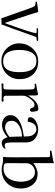

<svg xmlns="http://www.w3.org/2000/svg" viewBox="989 -1798 813 2832"><g transform="rotate(90 1396.0 -382.5)"><path d="M584 -528Q584 -516 570 -516Q567 -516 564 -516.5Q561 -517 558 -517Q546 -517 537 -513.5Q528 -510 523 -499Q517 -486 512.5 -472.5Q508 -459 503 -445Q493 -417 483 -389.5Q473 -362 463 -334Q434 -250 403.5 -166Q373 -82 341 2L250 4Q228 -63 204 -129.5Q180 -196 156 -263Q139 -312 122.5 -361Q106 -410 86 -458Q74 -487 58 -493.5Q42 -500 13 -500Q3 -500 3 -510Q3 -520 11 -521Q11 -521 30.5 -523.5Q50 -526 76.5 -530Q103 -534 123.5 -536.5Q144 -539 145 -539Q152 -539 155 -536Q158 -533 161 -527Q166 -517 168.5 -505.5Q171 -494 175 -483Q184 -455 192.5 -426Q201 -397 211 -368Q238 -286 265.5 -205Q293 -124 320 -43Q326 -59 339 -96Q352 -133 369 -181Q386 -229 403.5 -280.5Q421 -332 436 -378.5Q451 -425 460 -458.5Q469 -492 469 -503Q469 -514 460.5 -515.5Q452 -517 444 -517Q434 -517 424.5 -516.5Q415 -516 404 -516Q395 -516 395 -526Q395 -531 399 -533.5Q403 -536 407 -537Q412 -537 417 -537Q422 -537 426 -537H502Q520 -537 538 -538Q556 -539 574 -539Q584 -539 584 -528Z M1045 -264Q1045 -307 1038.5 -350.5Q1032 -394 1014.5 -431Q997 -468 964 -490.5Q931 -513 878 -513Q828 -513 796.5 -489Q765 -465 747.5 -427Q730 -389 723.5 -345Q717 -301 717 -262Q717 -219 723.5 -176Q730 -133 748 -98.5Q766 -64 799.5 -43Q833 -22 886 -22Q938 -22 969.5 -44Q1001 -66 1017.5 -102Q1034 -138 1039.5 -180.5Q1045 -223 1045 -264ZM1148 -261Q1148 -186 1112.5 -126Q1077 -66 1016.5 -31Q956 4 881 4Q808 4 749 -31.5Q690 -67 655 -126.5Q620 -186 620 -259Q620 -334 654 -397.5Q688 -461 747.5 -500Q807 -539 885 -539Q969 -539 1028 -503.5Q1087 -468 1117.5 -405.5Q1148 -343 1148 -261Z M1629 -445Q1629 -435 1621.5 -426.5Q1614 -418 1603 -418Q1588 -418 1581.5 -428Q1575 -438 1570.5 -451Q1566 -464 1557 -474Q1548 -484 1527 -484Q1523 -484 1519.5 -484Q1516 -484 1512 -483Q1495 -480 1475 -462Q1455 -444 1436.5 -419.5Q1418 -395 1406 -371Q1394 -347 1393 -331Q1392 -315 1392 -299.5Q1392 -284 1392 -269Q1392 -215 1392.5 -161Q1393 -107 1393 -54Q1393 -39 1405.5 -32.5Q1418 -26 1431 -26Q1441 -26 1451 -27Q1461 -28 1471 -28Q1476 -28 1478 -23.5Q1480 -19 1480 -15Q1480 1 1464 1Q1434 1 1404 -0.5Q1374 -2 1344 -2Q1313 -2 1281.5 0Q1250 2 1218 2Q1214 2 1212.5 -4Q1211 -10 1211 -14Q1211 -24 1219 -25Q1230 -27 1242 -26Q1254 -25 1264 -25Q1279 -25 1288.5 -31.5Q1298 -38 1299 -54Q1301 -86 1301.5 -119Q1302 -152 1302 -185V-282Q1301 -325 1301.5 -367.5Q1302 -410 1298 -452Q1297 -472 1287 -480.5Q1277 -489 1257 -489Q1249 -489 1240.5 -487.5Q1232 -486 1223 -486Q1215 -486 1215 -498Q1215 -505 1222 -508Q1232 -511 1243 -512.5Q1254 -514 1264 -515Q1291 -520 1318 -525Q1345 -530 1372 -537Q1381 -534 1385 -526Q1387 -522 1388 -504Q1389 -486 1389 -462.5Q1389 -439 1389 -418.5Q1389 -398 1389 -390Q1411 -425 1439 -460Q1467 -495 1503 -518Q1539 -541 1584 -541Q1608 -541 1615 -526Q1622 -511 1624 -491Q1626 -480 1627.5 -468Q1629 -456 1629 -445Z M2000 -117Q1996 -162 1995.5 -207.5Q1995 -253 1994 -299H1980Q1949 -299 1911.5 -289.5Q1874 -280 1840 -261Q1806 -242 1784.5 -213.5Q1763 -185 1763 -148Q1763 -100 1790 -75.5Q1817 -51 1863 -51Q1885 -51 1911 -61.5Q1937 -72 1961 -87Q1985 -102 2000 -117ZM2175 -53Q2175 -49 2174 -47Q2164 -25 2140.5 -13.5Q2117 -2 2094 -2Q2052 -2 2033.5 -26.5Q2015 -51 2004 -87Q1966 -52 1920 -28.5Q1874 -5 1821 -5Q1784 -5 1751.5 -19.5Q1719 -34 1699 -62Q1679 -90 1679 -130Q1679 -172 1700.5 -202.5Q1722 -233 1755.5 -254.5Q1789 -276 1827.5 -289.5Q1866 -303 1900 -310Q1923 -315 1947 -319Q1971 -323 1994 -327Q1994 -355 1991.5 -392Q1989 -429 1976 -453Q1963 -476 1941 -494Q1919 -512 1892 -512Q1846 -512 1820 -488Q1794 -464 1783 -420Q1782 -415 1781.5 -409.5Q1781 -404 1780 -399Q1779 -393 1772.5 -388.5Q1766 -384 1759 -384Q1740 -384 1724.5 -393Q1709 -402 1709 -423Q1709 -435 1713 -444Q1726 -475 1755 -495.5Q1784 -516 1819.5 -527Q1855 -538 1886 -538Q1940 -538 1984 -518Q2028 -498 2054.5 -459.5Q2081 -421 2081 -363Q2081 -298 2080.5 -232Q2080 -166 2084 -100Q2085 -78 2093 -61.5Q2101 -45 2126 -45Q2139 -45 2153.5 -51.5Q2168 -58 2172 -58Q2175 -58 2175 -53Z M2661 -282Q2661 -318 2654 -355Q2647 -392 2631 -422.5Q2615 -453 2586.5 -472Q2558 -491 2514 -491Q2495 -491 2468.5 -480.5Q2442 -470 2428 -456Q2409 -438 2399 -417Q2389 -396 2388 -369L2387 -201Q2387 -173 2387 -144.5Q2387 -116 2387 -87Q2387 -80 2388.5 -68.5Q2390 -57 2392 -52Q2400 -36 2423.5 -31.5Q2447 -27 2462 -27Q2516 -27 2554 -49Q2592 -71 2615.5 -108Q2639 -145 2650 -190.5Q2661 -236 2661 -282ZM2761 -281Q2761 -201 2725.5 -137Q2690 -73 2627.5 -36.5Q2565 0 2483 0Q2447 0 2411 -10Q2375 -20 2343 -20Q2336 -20 2328 -19Q2320 -18 2312 -18Q2295 -18 2295 -36Q2295 -42 2297 -50Q2299 -69 2299 -88Q2299 -107 2300 -126Q2300 -148 2300.5 -169.5Q2301 -191 2301 -213Q2301 -333 2299.5 -453Q2298 -573 2298 -693Q2298 -707 2289 -711Q2280 -715 2268 -715Q2255 -715 2241 -713.5Q2227 -712 2213 -712Q2209 -712 2204.5 -715.5Q2200 -719 2200 -724Q2200 -730 2206 -732.5Q2212 -735 2216 -736Q2251 -743 2286.5 -748Q2322 -753 2356 -762Q2362 -764 2368.5 -766.5Q2375 -769 2381 -769Q2388 -769 2387.5 -760Q2387 -751 2387 -746V-467Q2419 -494 2461.5 -512Q2504 -530 2546 -530Q2617 -530 2665 -495Q2713 -460 2737 -403.5Q2761 -347 2761 -281Z"/></g></svg>

Font: Kaisei Tokumin
Style: Regular
Weight: 400
Designer: Font-Kai, 金井和夫
Foundry: KAZUO KANAI
Version: Version 5.003